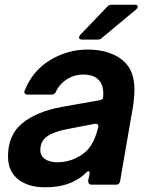

<svg xmlns="http://www.w3.org/2000/svg" viewBox="-20 -783 631 814"><path d="M14 -120Q14 -211 74.5 -260.5Q135 -310 243 -330L402 -358Q417 -362 417 -369L418 -386Q418 -420 402 -440Q381 -467 332 -467Q296 -467 264.5 -447.5Q233 -428 217 -394Q212 -382 199 -382H98Q89 -382 85 -387Q81 -392 85 -400Q119 -484 193 -528.5Q267 -573 352 -573Q402 -573 444 -558.5Q486 -544 512 -516Q550 -477 550 -402Q550 -359 537 -292L489 -14Q486 0 472 0H369Q361 0 357 -5Q353 -10 354 -18L359 -42Q360 -45 360 -50Q360 -57 355 -57Q351 -57 346 -52Q325 -31 304 -20Q251 11 171 11Q99 11 56.5 -23Q14 -57 14 -120ZM298 -111Q340 -130 362 -161Q384 -192 396 -242Q397 -244 397 -248Q397 -254 392.5 -256.5Q388 -259 381 -258L262 -235Q209 -225 180 -205Q151 -185 151 -147Q151 -122 171 -108.5Q191 -95 223 -95Q263 -95 298 -111ZM328 -615Q322 -615 318.5 -617.5Q315 -620 315 -624Q315 -628 320 -635L435 -755Q442 -763 454 -763H551Q564 -763 564 -755Q564 -749 557 -743L413 -623Q406 -615 394 -615Z"/></svg>

Font: Open Sauce Two
Style: Bold Italic
Weight: 700
Italic angle: -10°
Designer: Alfredo Marco Pradil
Foundry: Creative Sauce Fz LLC
Version: Version 1.477